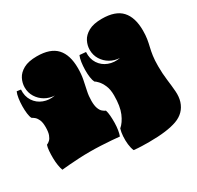

<svg xmlns="http://www.w3.org/2000/svg" viewBox="-212 -1123 1585 1544"><g transform="rotate(-30 580.5 -351.5)"><path d="M32 17Q24 -3 19 -34.5Q14 -66 13.5 -101Q13 -136 15.5 -167.5Q18 -199 25 -219Q40 -225 54 -238Q68 -251 77.5 -277Q87 -303 87 -348Q87 -392 75.5 -416.5Q64 -441 49.5 -452.5Q35 -464 25 -469Q16 -486 12 -517.5Q8 -549 8.5 -586Q9 -623 14 -657Q19 -691 29 -713Q40 -712 48 -710.5Q56 -709 66 -708Q62 -646 91 -601.5Q120 -557 170.5 -538Q221 -519 278 -530Q230 -532 189.5 -555.5Q149 -579 124.5 -618.5Q100 -658 100 -707Q100 -748 119.5 -786.5Q139 -825 185 -850.5Q231 -876 309 -876Q434 -876 491.5 -813.5Q549 -751 549 -629Q549 -572 539.5 -524.5Q530 -477 520.5 -433.5Q511 -390 511 -345Q511 -302 520.5 -276Q530 -250 544.5 -237.5Q559 -225 573 -219Q580 -199 582.5 -167.5Q585 -136 584.5 -101Q584 -66 579 -34.5Q574 -3 566 17Q538 14 493.5 10.5Q449 7 397 4.5Q345 2 293 2Q245 2 195.5 4.5Q146 7 103 10.5Q60 14 32 17ZM749 173Q717 173 681 172Q645 171 607 167Q595 139 591 102.5Q587 66 589.5 28.5Q592 -9 601 -38Q639 -70 665 -131Q691 -192 691 -293Q691 -349 674.5 -386Q658 -423 638.5 -443.5Q619 -464 609 -469Q600 -486 595.5 -517.5Q591 -549 591.5 -586Q592 -623 597 -657Q602 -691 612 -713L670 -708Q666 -646 695 -601.5Q724 -557 774.5 -538Q825 -519 882 -530Q834 -532 793.5 -555.5Q753 -579 728.5 -618.5Q704 -658 704 -707Q704 -748 723.5 -786.5Q743 -825 789 -850.5Q835 -876 913 -876Q1038 -876 1095.5 -813.5Q1153 -751 1153 -629Q1153 -585 1147.5 -551Q1142 -517 1134 -484.5Q1126 -452 1120.5 -413Q1115 -374 1115 -319Q1115 -250 1123 -188.5Q1131 -127 1135 -75Q1139 -23 1126 19Q1098 107 1007 140Q916 173 749 173Z"/></g></svg>

Font: Oi
Style: Regular
Weight: 400
Designer: Kostas Bartsokas, Mohamad Dakak
Foundry: Foundry5
Version: Version 4.000